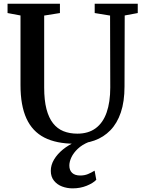

<svg xmlns="http://www.w3.org/2000/svg" viewBox="-20 -763 772 1030"><path d="M381 8Q282.5 8 218 -25Q153.5 -58 121.8 -127.5Q90 -197 90 -306V-680L20.5 -693V-743H301.5V-693L217 -679.5V-293Q217 -225.5 229.2 -178.2Q241.5 -131 264.5 -101.8Q287.5 -72.5 320.5 -59.2Q353.5 -46 395 -46Q454 -46 493.2 -75Q532.5 -104 552 -159.5Q571.5 -215 571.5 -293.5L570.5 -679.5L488 -693V-743H719V-693L649 -680L648 -299.5Q648 -218 628.2 -159.8Q608.5 -101.5 572.2 -64.2Q536 -27 487.2 -9.5Q438.5 8 381 8ZM369.5 247.5Q340 247.5 313.2 237.5Q286.5 227.5 269.5 206.2Q252.5 185 252.5 153.5Q252.5 122 270 92.8Q287.5 63.5 317.2 39.2Q347 15 383.5 -1L413 -5L455.5 -1Q420 13.5 397 35.5Q374 57.5 363 81Q352 104.5 352 125Q352 150.5 367 164.5Q382 178.5 410.5 178.5Q433.5 178.5 452 170.8Q470.5 163 487.5 152.5L496.5 201.5Q479.5 219.5 445 233.5Q410.5 247.5 369.5 247.5Z"/></svg>

Font: Merriweather 36pt SemiBold
Style: Regular
Weight: 600
Version: Version 2.100